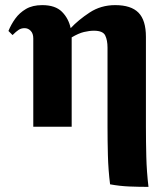

<svg xmlns="http://www.w3.org/2000/svg" viewBox="-20 -495 645 750"><path d="M110 0V-345Q110 -364 100 -374.5Q90 -385 76 -385Q63 -385 53 -378.5Q43 -372 29 -358L13 -374Q23 -399 39.5 -422Q56 -445 81.5 -460Q107 -475 145 -475Q196 -475 222 -449Q248 -423 256 -385Q286 -417 330 -446Q374 -475 430 -475Q492 -475 521 -445.5Q550 -416 550 -351V-1Q550 58 551.5 117Q553 176 560 235Q523 235 485.5 233.5Q448 232 410 225Q403 169 401.5 112Q400 55 400 -1V-309Q400 -338 391 -356.5Q382 -375 347 -375Q329 -375 308 -370Q287 -365 260 -349V-345V0Z"/></svg>

Font: Bona Nova
Style: Bold
Weight: 700
Designer: Mateusz Machalski
Foundry: Capitalics
Version: Version 4.001; ttfautohint (v1.8.3)